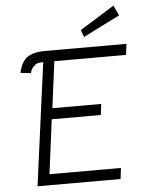

<svg xmlns="http://www.w3.org/2000/svg" viewBox="-59 -932 752 979"><g transform="rotate(-5 317.0 -442.0)"><path d="M131 -614Q124 -609 117.5 -598Q111 -587 110 -578L57 -583Q65 -629 94 -658Q112 -671 132.5 -677Q153 -683 183 -684H608L601 -628H234L203 -390H453L446 -334H195L159 -56H525L518 0H93L177 -628Q158 -628 148 -625Q138 -622 131 -614ZM382 -774 559 -884 583 -832 396 -738Z"/></g></svg>

Font: Bellota
Style: Italic
Weight: 400
Italic angle: -7.5°
Designer: Kemie Guaida
Foundry: Kemie Guaida
Version: Version 4.001